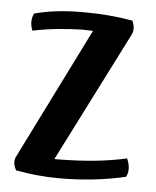

<svg xmlns="http://www.w3.org/2000/svg" viewBox="-44 -552 493 605"><g transform="rotate(5 202.5 -250.0)"><path d="M353 -456 145 -45H158Q282 -46 373 -67Q381 -50 381 -34Q381 -21 375 -9Q275 14 167 14Q130 14 95 10.5Q60 7 28 1Q20 -13 20 -26Q20 -34 25 -44L231 -458L197 -459Q157 -458 118 -454Q79 -450 41 -442Q35 -455 35 -470Q35 -482 41 -496Q105 -514 194 -514Q237 -514 274 -511Q311 -508 352 -501Q358 -487 358 -475Q358 -466 353 -456Z"/></g></svg>

Font: Federant
Style: Medium
Weight: 500
Designer: Cyreal (www.cyreal.org)
Foundry: Cyreal (www.cyreal.org)
Version: Version 1.010